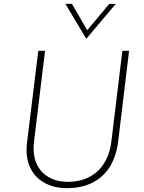

<svg xmlns="http://www.w3.org/2000/svg" viewBox="-20 -970 746 998"><path d="M157 -235Q149 -169 169 -122Q189 -75 231.5 -50Q274 -25 332 -25Q396 -25 444 -50Q492 -75 521.5 -122Q551 -169 559 -235L616 -706H651L594 -233Q584 -156 550 -102Q516 -48 459.5 -20Q403 8 328 8Q261 8 210.5 -20Q160 -48 135.5 -102Q111 -156 121 -233L179 -706H214ZM354 -950 439 -803 424 -802 548 -950H582L429 -769H428L320 -950Z"/></svg>

Font: Josefin Sans ExtraLight
Style: Italic
Weight: 250
Italic angle: -7°
Designer: Santiago Orozco
Foundry: Typemade
Version: Version 2.000